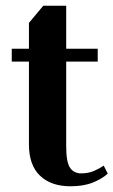

<svg xmlns="http://www.w3.org/2000/svg" viewBox="-20 -640 396 670"><path d="M226 10Q158 10 119.5 -27Q81 -64 81 -136V-425H21V-470H81V-560L131 -620H211V-470H321V-425H211V-130Q211 -74 224.5 -54.5Q238 -35 263 -35Q289 -35 309 -44Q329 -53 342 -62L356 -34Q336 -16 304 -3Q272 10 226 10Z"/></svg>

Font: El Messiri
Style: Bold
Weight: 700
Designer: Mohamed Gaber
Foundry: Kief Type Foundry
Version: Version 2.020; ttfautohint (v1.8.3)